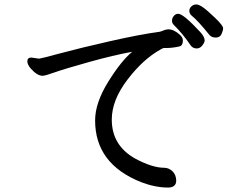

<svg xmlns="http://www.w3.org/2000/svg" viewBox="-20 -825 1040 864"><path d="M736 19Q773 19 773 -13Q772 -40 755.5 -55Q739 -70 719 -70Q666 -70 589 -111Q483 -170 483 -287Q483 -374 553.5 -466.5Q624 -559 702 -602Q713 -609 718 -609H729Q757 -609 787 -616Q803 -619 803 -644Q802 -657 790 -668Q763 -693 737 -693Q724 -692 715.5 -688Q707 -684 698 -682Q609 -670 474.5 -639.5Q340 -609 251 -585Q162 -561 156 -561L121 -566Q103 -566 103 -549Q103 -535 118 -517Q147 -484 172 -484Q183 -484 226.5 -499.5Q270 -515 381 -546Q492 -577 575 -592Q526 -552 467 -457Q408 -362 408 -283Q408 -87 616 -5Q679 19 736 19ZM840 -618Q850 -607 865 -607Q880 -607 890.5 -620.5Q901 -634 901 -643Q901 -659 881 -681Q805 -763 782 -763Q770 -763 762 -753Q754 -743 754 -732Q754 -721 762 -713Q802 -674 840 -618ZM951 -656Q970 -656 977 -672Q984 -688 984 -698Q984 -710 948 -744.5Q912 -779 893.5 -792Q875 -805 863 -805Q851 -805 841.5 -796.5Q832 -788 832 -776Q832 -764 842 -755Q870 -733 923 -667Q933 -656 951 -656Z"/></svg>

Font: LXGW WenKai Mono TC
Style: Bold
Weight: 700
Designer: LXGW / Fontworks Inc.
Foundry: LXGW / Fontworks Inc.
Version: Version 1.330